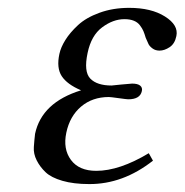

<svg xmlns="http://www.w3.org/2000/svg" viewBox="-20 -459 470 489"><path d="M148.9 -121.1Q140.1 -79.6 160.6 -51.8Q181.2 -23.9 225.1 -23.9Q284.2 -23.9 358.9 -68.8L369.6 -49.8Q293 10.3 207 9.8Q167.5 9.8 138.9 1.5Q110.4 -6.8 96.2 -20.3Q82 -33.7 73.5 -50.5Q64.9 -67.4 66.2 -84.7Q67.4 -102.1 69.3 -118.2Q86.4 -198.2 186.5 -229Q150.9 -244.1 137.2 -265.1Q123.5 -286.1 131.3 -321.8Q134.8 -338.4 146.5 -357.2Q158.2 -376 178.7 -395Q199.2 -414.1 233.4 -426.5Q267.6 -439 309.1 -439Q365.2 -439 400.1 -417Q435.1 -395 429.2 -367.2Q425.3 -347.7 412.1 -338.9Q398.9 -330.1 386.2 -330.1Q376 -330.1 368.7 -335.4Q361.3 -340.8 358.4 -346.4Q355.5 -352.1 351.1 -362.8Q348.1 -373 345.2 -379.9Q342.3 -386.7 336.4 -394.5Q330.6 -402.3 320.8 -406.2Q311 -410.2 296.9 -410.2Q268.1 -410.2 240.2 -389.4Q212.4 -368.7 203.1 -324.2Q192.9 -276.4 210 -258.8Q227.1 -241.2 264.2 -241.2L288.6 -243.7Q313 -246.1 316.4 -246.1Q330.6 -246.1 336.9 -241Q343.3 -235.8 341.3 -227.1Q336.9 -206.1 306.6 -206.1Q302.7 -206.1 282.2 -209Q261.7 -211.9 257.3 -211.9Q215.3 -211.9 186.5 -187.5Q157.7 -163.1 148.9 -121.1Z"/></svg>

Font: Linux Biolinum O
Style: Italic
Weight: 400
Italic angle: -12°
Designer: Philipp H. Poll
Foundry: Philipp H. Poll
Version: Version 1.1.3